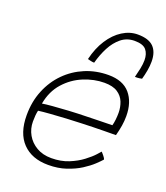

<svg xmlns="http://www.w3.org/2000/svg" viewBox="-139 -870 824 952"><g transform="rotate(20 273.0 -394.0)"><path d="M478 -133Q468.5 -122 447.5 -102.2Q426.5 -82.5 394.8 -62.2Q363 -42 320.8 -27.8Q278.5 -13.5 226.5 -13.5Q140 -13.5 91.2 -64Q42.5 -114.5 42.5 -209.5Q42.5 -281 66.8 -340.5Q91 -400 134 -443.5Q177 -487 234 -511Q291 -535 357 -535Q433 -535 470.8 -490.8Q508.5 -446.5 508.5 -373Q508.5 -348 504.5 -322.8Q500.5 -297.5 492.5 -267.5Q489 -267.5 471.8 -267.2Q454.5 -267 428.5 -266.8Q402.5 -266.5 372.8 -265.8Q343 -265 314.5 -264Q278.5 -263 233.5 -260.5Q188.5 -258 148.5 -255Q108.5 -252 88 -249Q82.5 -225.5 82.5 -190.5Q82.5 -152.5 100.5 -120.8Q118.5 -89 151.5 -69.8Q184.5 -50.5 229.5 -50.5Q280 -50.5 320.5 -67Q361 -83.5 390.2 -105.8Q419.5 -128 435.8 -146Q452 -164 454 -166.5Q456.5 -164 460.2 -159.8Q464 -155.5 468 -150.5Q472 -145.5 474.8 -141Q477.5 -136.5 478 -133ZM94 -289Q111 -292 146.8 -295Q182.5 -298 230 -300.8Q277.5 -303.5 329 -304.5Q359.5 -305.5 388.2 -306Q417 -306.5 436.8 -307Q456.5 -307.5 459 -307.5Q463 -321 465 -339.5Q467 -358 467 -375.5Q467 -405 456.5 -431.8Q446 -458.5 420.8 -475.2Q395.5 -492 351 -492Q296.5 -492 241.8 -469.5Q187 -447 146.8 -402Q106.5 -357 94 -289ZM233 -574.5Q247.5 -635.5 276.5 -680.2Q305.5 -725 344 -749.2Q382.5 -773.5 424 -773.5Q482 -773.5 508 -747Q534 -720.5 534 -670Q534 -647.5 529.5 -622Q525 -596.5 518.5 -574.5Q511.5 -573 505.8 -572.2Q500 -571.5 494.5 -571.2Q489 -571 482 -571Q488.5 -595.5 493.5 -620Q498.5 -644.5 498.5 -664.5Q498.5 -698 481.8 -718.2Q465 -738.5 420.5 -738.5Q380 -738.5 350.2 -714.5Q320.5 -690.5 300.2 -651.8Q280 -613 268 -568Q259.5 -568 249.8 -570.2Q240 -572.5 233 -574.5Z"/></g></svg>

Font: Grandstander Thin
Style: Italic
Weight: 100
Italic angle: -15°
Designer: Tyler Finck
Foundry: Etcetera Type Co
Version: Version 1.200